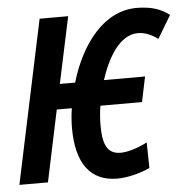

<svg xmlns="http://www.w3.org/2000/svg" viewBox="-54 -776 824 837"><g transform="rotate(-5 357.5 -357.0)"><path d="M426 10C467 10 525 -3 569 -24L567 -136C529 -116 482 -101 451 -101C396 -101 373 -137 373 -227C373 -253 375 -283 380 -313H562L585 -423H405C435 -516 489 -614 570 -614C599 -614 628 -603 657 -581L717 -681C680 -710 635 -724 574 -724C429 -724 327 -586 279 -423H212L274 -714H149L-2 0H123L189 -313H255C250 -283 248 -253 248 -226C248 -74 307 10 426 10Z"/></g></svg>

Font: Noto Sans ExtraCondensed
Style: Bold Italic
Weight: 700
Width: 2
Italic angle: -12°
Designer: Monotype Design Team
Foundry: Monotype Imaging Inc.
Version: Version 2.013